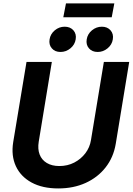

<svg xmlns="http://www.w3.org/2000/svg" viewBox="-20 -1089 774 1121"><path d="M320.3 11.2Q228 11.2 164.3 -23.4Q100.6 -58.1 72.5 -119.1Q44.4 -180.2 57.1 -259.3L134.8 -727.5H282.7L206.1 -261.7Q199.2 -218.8 211.4 -187Q223.6 -155.3 253.2 -137.5Q282.7 -119.6 326.7 -119.6Q374.5 -119.6 413.6 -139.9Q452.6 -160.2 478.5 -194.3Q504.4 -228.5 511.2 -271.5L586.4 -727.5H734.4L655.8 -249.5Q642.6 -170.4 596.7 -111.8Q550.8 -53.2 480 -21Q409.2 11.2 320.3 11.2ZM550.3 -785.6Q517.6 -785.6 499.3 -806.9Q481 -828.1 486.3 -859.4Q491.2 -890.6 516.8 -911.9Q542.5 -933.1 574.7 -933.1Q606.9 -933.1 625.5 -911.9Q644 -890.6 638.7 -859.4Q633.8 -828.1 608.2 -806.9Q582.5 -785.6 550.3 -785.6ZM333 -785.6Q300.8 -785.6 282.5 -806.9Q264.2 -828.1 269.5 -859.4Q274.4 -890.6 299.8 -911.9Q325.2 -933.1 357.4 -933.1Q390.1 -933.1 408.7 -911.9Q427.2 -890.6 421.9 -859.4Q417 -828.1 391.4 -806.9Q365.7 -785.6 333 -785.6ZM647.5 -1069.3 632.3 -988.3H349.6L365.2 -1069.3Z"/></svg>

Font: Inter 24pt
Style: Bold Italic
Weight: 700
Italic angle: -9.3988°
Version: Version 4.001;git-66647c0bb